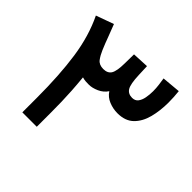

<svg xmlns="http://www.w3.org/2000/svg" viewBox="-164 -829 997 997"><g transform="rotate(45 334.5 -330.5)"><path d="M476.6 -345.7Q443.8 -345.7 413.3 -358.2Q382.8 -370.6 365.7 -397Q349.1 -371.6 320.1 -358.6Q291 -345.7 267.1 -345.7Q254.9 -345.7 243.2 -346.4Q231.4 -347.2 218.3 -351.1Q223.1 -301.3 225.6 -260.7Q228 -220.2 229 -182.9Q230 -145.5 230 -104V0H124V-105.5Q124 -273.4 105.7 -399.2Q87.4 -524.9 38.6 -625.5L136.2 -660.6Q152.3 -620.6 163.1 -590.6Q173.8 -560.5 189.9 -522.5Q201.2 -495.6 215.8 -476.1Q230.5 -456.5 261.7 -456.1Q293.9 -456.1 306.9 -477.8Q319.8 -499.5 320.3 -555.7L321.3 -623L412.1 -627.4L414.6 -564.9Q417 -500 430.7 -478Q444.3 -456.1 473.6 -456.1Q495.1 -456.1 506.6 -470.9Q518.1 -485.8 522.5 -509.3Q526.9 -532.7 526.9 -557.6Q526.9 -580.6 523.9 -603.3Q521 -626 518.1 -643.1L620.6 -652.3Q625 -612.8 625 -572.3Q625 -512.7 611.6 -460.9Q598.1 -409.2 565.7 -377.4Q533.2 -345.7 476.6 -345.7Z"/></g></svg>

Font: Vazirmatn FD NL Medium
Style: Regular
Weight: 500
Designer: Saber Rastikerdar
Foundry: Saber Rastikerdar
Version: Version 33.003